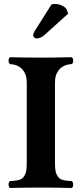

<svg xmlns="http://www.w3.org/2000/svg" viewBox="-20 -931 406 953"><path d="M252.9 -522.9V-122.1Q252.9 -101.6 254.9 -86.9Q256.8 -72.3 262.5 -62.5Q268.1 -52.7 273.4 -47.1Q278.8 -41.5 290 -38.3Q301.3 -35.2 310.3 -34.2Q319.3 -33.2 335.9 -32.2Q343.3 -27.8 343.3 -15.1Q343.3 -2.4 335.9 2Q255.9 0 184.1 0Q109.9 0 29.8 2Q22.5 -2.4 22.5 -15.1Q22.5 -27.8 29.8 -32.2Q46.4 -33.2 55.4 -34.2Q64.5 -35.2 75.7 -38.3Q86.9 -41.5 92.3 -47.1Q97.7 -52.7 103.3 -62.5Q108.9 -72.3 110.8 -86.9Q112.8 -101.6 112.8 -122.1V-522.9Q112.8 -561.5 91.3 -586.2Q69.8 -610.8 29.8 -612.8Q22.5 -617.2 22.5 -629.9Q22.5 -642.6 29.8 -647Q109.9 -645 184.1 -645Q255.9 -645 335.9 -647Q343.3 -642.6 343.3 -629.9Q343.3 -617.2 335.9 -612.8Q295.9 -610.8 274.4 -586.2Q252.9 -561.5 252.9 -522.9ZM235.8 -909.2Q241.7 -911.1 252 -911.1Q272 -911.1 286.9 -903.8Q301.8 -896.5 309.1 -887.2L318.8 -863.8L199.2 -755.9Q181.2 -740.2 161.1 -740.2Q155.3 -740.2 150.1 -744.9Q145 -749.5 145 -753.9Q145 -766.1 152.8 -777.8Z"/></svg>

Font: Common Serif
Style: Bold
Weight: 700
Designer: Philipp H. Poll, Khaled Hosny
Foundry: Stefan Peev, Context Ltd.
Version: Version 1.026